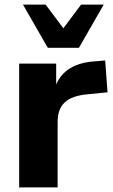

<svg xmlns="http://www.w3.org/2000/svg" viewBox="-20 -816 491 836"><path d="M231 0V-285.6C231 -360.4 271 -397 359.9 -405.3L448.2 -414.1L438 -552.7L391.1 -548.8C308.6 -543 251 -510.3 224.6 -448.2V-539.1H63.5V0ZM323.7 -607.9 431.6 -795.9H333L255.9 -692.9L178.7 -795.9H80.1L188 -607.9Z"/></svg>

Font: Winston ExtraBold
Style: Regular
Weight: 800
Designer: Vernon Adams, Kim Jin-seong, David Berlow, Cristiano Sobral
Foundry: The Winston Project Authors
Version: Version 3.004